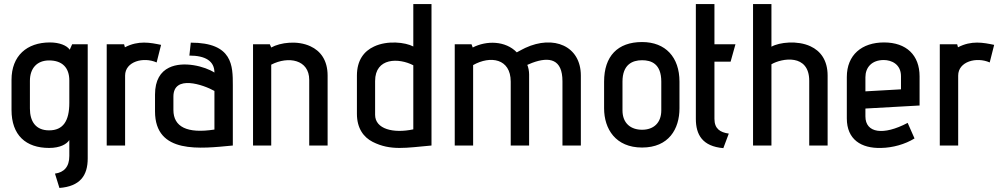

<svg xmlns="http://www.w3.org/2000/svg" viewBox="-20 -720 4973 950"><path d="M274 210C376 202 414 149 414 64V-501H337L325 -474C311 -495 274 -510 227 -510C113 -510 37 -444 37 -325V-176C37 -51 108 12 223 12C278 12 310 -7 323 -27V52C323 105 297 133 252 139ZM323 -211C323 -121 292 -75 223 -75C156 -75 128 -120 128 -183V-320C128 -382 163 -421 223 -421C288 -421 323 -385 323 -322Z M599 0V-346C599 -416 690 -440 755 -411L777 -498C724 -509 665 -521 598 -486L594 -501H508V0Z M1132 -298C1132 -394 1132 -509 924 -509L917 -445C996 -445 1041 -418 1041 -361C995 -391 887 -420 816 -385C775 -365 747 -324 747 -252V-169C747 45 973 15 1132 0ZM1041 -79C906 -58 838 -92 838 -176V-242C838 -352 986 -301 1041 -270Z M1601 0V-346C1601 -422 1566 -468 1516 -491C1452 -521 1367 -510 1322 -485L1315 -501H1232V0H1322V-400C1407 -444 1510 -425 1510 -325V0Z M1746 -157C1746 -85 1779 -41 1824 -18C1913 27 1990 11 2115 0V-700H2025V-490C1985 -511 1897 -521 1831 -490C1781 -467 1746 -422 1746 -346ZM2025 -80C1927 -59 1836 -81 1836 -152V-319C1836 -436 1954 -434 2025 -397Z M2854 0V-346C2854 -493 2719 -548 2579 -483C2577 -482 2551 -469 2537 -461C2481 -519 2387 -520 2319 -485L2313 -501H2230V0H2321V-398C2406 -446 2507 -431 2507 -316V0H2598V-352C2598 -368 2594 -388 2589 -399L2613 -409C2699 -441 2763 -428 2763 -318V0Z M3342 -316C3342 -437 3273 -512 3157 -512C3036 -512 2969 -442 2969 -316V-184C2969 -82 3026 10 3157 10C3289 10 3342 -82 3342 -184ZM3252 -174C3252 -111 3213 -78 3157 -78C3102 -78 3060 -109 3060 -174V-316C3060 -400 3108 -422 3157 -422C3202 -422 3252 -405 3252 -316Z M3586 -59C3543 -65 3515 -83 3515 -132V-415H3595L3619 -501H3515V-700H3423V-132C3423 -54 3455 4 3559 13Z M4075 0V-346C4075 -422 4040 -468 3990 -491C3926 -521 3836 -511 3797 -489V-700H3706V0H3797V-402C3848 -432 3984 -456 3984 -320V0Z M4471 -112C4350 -48 4262 -62 4262 -144V-183L4530 -198V-342C4530 -447 4465 -510 4354 -510C4245 -510 4170 -449 4170 -339V-134C4170 -30 4241 15 4340 12C4397 11 4458 -6 4505 -35ZM4438 -278 4262 -268V-338C4262 -386 4293 -423 4353 -423C4390 -423 4438 -403 4438 -343Z M4721 0V-346C4721 -416 4812 -440 4877 -411L4899 -498C4846 -509 4787 -521 4720 -486L4716 -501H4630V0Z"/></svg>

Font: Advent Pro
Style: SemiBold
Weight: 600
Designer: Andreas Kalpakidis
Foundry: Andreas Kalpakidis
Version: Version 2.002 2008